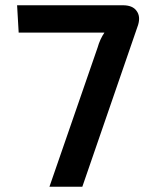

<svg xmlns="http://www.w3.org/2000/svg" viewBox="-20 -710 559 730"><path d="M447 -690Q484 -690 499 -669Q515 -648 505 -615L293 0H168L351 -529Q360 -561 377 -586H51L45 -690Z"/></svg>

Font: Taylor Sans Upright Semi Bold
Style: Regular
Weight: 600
Italic angle: -8°
Designer: Natanael Gama
Version: Version 1.001 September 8, 2015